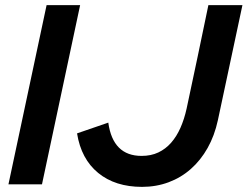

<svg xmlns="http://www.w3.org/2000/svg" viewBox="-20 -720 967 750"><path d="M13 0ZM13 0 162 -700H293L144 0ZM831 -250Q818 -190 791 -142Q764 -94 725.5 -60Q687 -26 638.5 -8Q590 10 535 10Q430 10 363.5 -44.5Q297 -99 281 -199Q312 -210 342 -220Q372 -230 403 -241Q421 -111 533 -111Q570 -111 598.5 -124.5Q627 -138 648.5 -162.5Q670 -187 685 -221Q700 -255 709 -296Q731 -398 752 -498.5Q773 -599 794 -700H927Z"/></svg>

Font: Rosa Sans SemiBold
Style: Italic
Weight: 600
Italic angle: -12°
Designer: Pentagram / MCKL
Foundry: Pentagram / MCKL
Version: Version 1.005;September 16, 2019;FontCreator 11.5.0.2425 64-